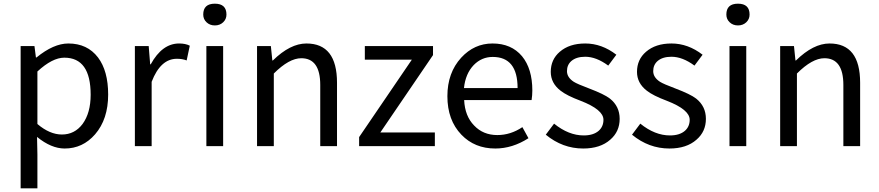

<svg xmlns="http://www.w3.org/2000/svg" viewBox="-20 -793 4773 1042"><path d="M92 -543H167L175 -481H178Q271 -557 351 -557Q454 -557 512 -481Q567 -408 567 -280Q567 -146 496 -64Q429 13 331 13Q258 13 181 -50L183 45V229H92ZM428 -120Q472 -180 472 -279Q472 -480 329 -480Q264 -480 183 -405V-120Q250 -63 316 -63Q385 -63 428 -120Z M712 -543H787L795 -444H798Q860 -557 952 -557Q987 -557 1010 -545L993 -465Q970 -474 940 -474Q851 -474 803 -349V0H712Z M1100 -543H1191V0H1100ZM1101 -672Q1083 -689 1083 -714Q1083 -773 1146 -773Q1209 -773 1209 -714Q1209 -689 1191 -672Q1173 -655 1146 -655Q1119 -655 1101 -672Z M1375 -543H1450L1458 -465H1461Q1555 -557 1643 -557Q1809 -557 1809 -344V0H1718V-332Q1718 -477 1615 -477Q1549 -477 1466 -394V0H1375Z M1929 -49 2215 -469H1960V-543H2330V-494L2044 -74H2340V0H1929Z M2484 -62Q2408 -141 2408 -271Q2408 -398 2483 -480Q2554 -557 2653 -557Q2755 -557 2813 -488Q2869 -420 2869 -302Q2869 -276 2865 -250H2499Q2503 -163 2553 -112Q2602 -60 2679 -60Q2751 -60 2815 -103L2848 -43Q2761 13 2668 13Q2556 13 2484 -62ZM2789 -315Q2789 -484 2654 -484Q2594 -484 2551 -440Q2506 -393 2498 -315Z M2942 -62 2987 -122Q3066 -58 3148 -58Q3200 -58 3229 -83Q3255 -106 3255 -143Q3255 -198 3131 -246Q3056 -274 3022 -301Q2969 -342 2969 -403Q2969 -470 3018 -512Q3070 -557 3156 -557Q3246 -557 3325 -496L3281 -437Q3216 -485 3156 -485Q3108 -485 3081 -462Q3057 -441 3057 -407Q3057 -373 3094 -349Q3113 -337 3177 -313Q3259 -282 3290 -258Q3343 -216 3343 -148Q3343 -79 3292 -35Q3238 13 3145 13Q3033 13 2942 -62Z M3410 -62 3455 -122Q3534 -58 3616 -58Q3668 -58 3697 -83Q3723 -106 3723 -143Q3723 -198 3599 -246Q3524 -274 3490 -301Q3437 -342 3437 -403Q3437 -470 3486 -512Q3538 -557 3624 -557Q3714 -557 3793 -496L3749 -437Q3684 -485 3624 -485Q3576 -485 3549 -462Q3525 -441 3525 -407Q3525 -373 3562 -349Q3581 -337 3645 -313Q3727 -282 3758 -258Q3811 -216 3811 -148Q3811 -79 3760 -35Q3706 13 3613 13Q3501 13 3410 -62Z M3939 -543H4030V0H3939ZM3940 -672Q3922 -689 3922 -714Q3922 -773 3985 -773Q4048 -773 4048 -714Q4048 -689 4030 -672Q4012 -655 3985 -655Q3958 -655 3940 -672Z M4214 -543H4289L4297 -465H4300Q4394 -557 4482 -557Q4648 -557 4648 -344V0H4557V-332Q4557 -477 4454 -477Q4388 -477 4305 -394V0H4214Z"/></svg>

Font: Source Han Sans K Regular
Style: Regular
Weight: 400
Designer: Ryoko NISHIZUKA  (kana & ideographs); Paul D. Hunt (Latin, Greek & Cyrillic); Wenlong ZHANG  (bopomofo); Sandoll Communi
Foundry: Adobe Systems Incorporated
Version: Version 1.00 July 18, 2014, initial release